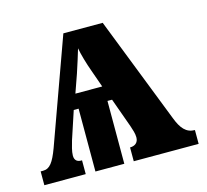

<svg xmlns="http://www.w3.org/2000/svg" viewBox="-83 -631 783 726"><g transform="rotate(-15 308.0 -268.0)"><path d="M5 0H167V-54C150 -53 138 -60 138 -80C138 -97 145 -119 150 -137L186 -246H205V0H318V-246H336L377 -132C382 -116 388 -101 388 -85C388 -64 374 -54 355 -54V0H609V-54C575 -54 556 -77 540 -119L377 -536H223L75 -126C56 -75 41 -54 15 -54H5ZM208 -304 233 -375C243 -406 255 -442 262 -467C266 -443 278 -402 289 -372L313 -304Z"/></g></svg>

Font: Noto Serif Condensed ExtraBold
Style: Regular
Weight: 800
Width: 3
Designer: Monotype Design Team
Foundry: Monotype Imaging Inc.
Version: Version 2.013